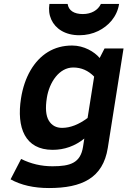

<svg xmlns="http://www.w3.org/2000/svg" viewBox="-20 -757 644 970"><path d="M344.5 -527C298.5 -527 257.6 -516 221.7 -494C151.3 -450.7 103.2 -367.3 86.3 -261C62.7 -111.7 106.3 0 246 0C305.3 0 358.7 -19 406 -57L399.4 -15C386.5 66.4 335.1 83 244.9 83C188.9 83 136.1 70.7 86.7 46L33.4 149C86.1 178.3 150.8 193 227.4 193C392.8 193 500.3 143.5 524.6 -10L604.1 -512H508.1L483.5 -464C457 -495.5 404.4 -527 344.5 -527ZM349.9 -416C390.6 -416 425.8 -400.7 455.6 -370L422.5 -161C377.9 -127.7 334.9 -111 293.6 -111C263.6 -111 241.2 -123.3 226.4 -148C211.7 -172.7 208.4 -211 216.7 -263C229 -340.7 278.6 -416 349.9 -416ZM398.7 -686C353.8 -686 326.5 -704 321.7 -737H229.7C225.2 -708.3 228.4 -682 239.2 -658C259.8 -612.4 308.8 -579 380.7 -579C415.4 -579 447.3 -586.2 476.6 -600.5C527 -625.2 571.3 -671.2 581.7 -737H489.7C475.1 -705.3 441 -686 398.7 -686Z"/></svg>

Font: Fog Sans
Style: It
Weight: 700
Foundry: Intel Corporation
Version: Version 1.00